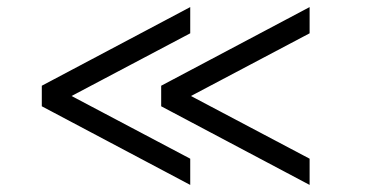

<svg xmlns="http://www.w3.org/2000/svg" viewBox="-20 -524 1040 542"><path d="M517 -2 98 -224V-282L517 -504V-430L182 -253L517 -76ZM854 -2 435 -224V-282L854 -504V-430L519 -253L854 -76Z"/></svg>

Font: 42dot Sans Light Medium
Style: Regular
Weight: 500
Version: Version 1.000